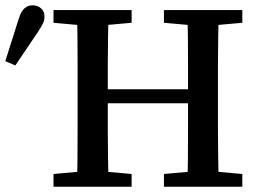

<svg xmlns="http://www.w3.org/2000/svg" viewBox="-31 -705 974 725"><path d="M-11 -474 40 -635Q49 -663 62 -674Q75 -685 91 -685Q111 -685 124 -673.5Q137 -662 137 -643Q137 -628 131 -616Q125 -604 112 -584L27 -458ZM171 0V-48L304 -60H332L466 -48V0ZM260 0Q261 -51 261.5 -102Q262 -153 262 -205.5Q262 -258 262 -310V-357Q262 -409 262 -460.5Q262 -512 261.5 -564Q261 -616 260 -667H379Q378 -617 377 -565Q376 -513 376 -461Q376 -409 376 -356V-325Q376 -266 376 -211.5Q376 -157 377 -104.5Q378 -52 379 0ZM320 -315V-368H734V-315ZM588 0V-48L722 -60H750L884 -48V0ZM676 0Q678 -51 678.5 -103Q679 -155 679 -210.5Q679 -266 679 -325V-356Q679 -408 679 -460Q679 -512 678.5 -564Q678 -616 676 -667H795Q794 -617 793 -565Q792 -513 792 -461.5Q792 -410 792 -357V-310Q792 -259 792 -207Q792 -155 793 -103.5Q794 -52 795 0ZM171 -619V-667H466V-619L332 -607H304ZM588 -619V-667H884V-619L750 -607H722Z"/></svg>

Font: Source Serif 4 18pt Medium
Style: Regular
Weight: 500
Designer: Frank Grießhammer
Foundry: Adobe Systems Incorporated
Version: Version 4.004;hotconv 1.0.116;makeotfexe 2.5.65601